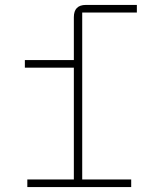

<svg xmlns="http://www.w3.org/2000/svg" viewBox="-20 -760 640 780"><path d="M91 -31H280V-485H81V-516H280V-690Q280 -740 329 -740H536V-709H314V-31H513V0H91Z"/></svg>

Font: IBM Plex Mono ExtraLight
Style: Regular
Weight: 200
Monospace: yes
Designer: Mike Abbink, Paul van der Laan, Pieter van Rosmalen
Foundry: Bold Monday
Version: Version 2.3